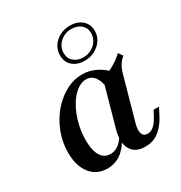

<svg xmlns="http://www.w3.org/2000/svg" viewBox="-158 -767 843 893"><g transform="rotate(-30 263.5 -320.0)"><path d="M164.5 11.3Q107.3 11.3 74.2 -30.6Q41.1 -72.6 41.1 -143.5Q41.1 -199.2 60.5 -250Q79.8 -300.8 113.3 -340.7Q146.8 -380.6 189.5 -404Q232.3 -427.4 279 -427.4Q317.7 -427.4 352.4 -410.1Q387.1 -392.7 415.3 -360.5L348.4 -316.1Q344.4 -355.6 327 -377Q309.7 -398.4 283.9 -398.4Q256.5 -398.4 230.6 -377.8Q204.8 -357.3 184.7 -322.2Q164.5 -287.1 152.8 -243.1Q141.1 -199.2 141.1 -152.4Q141.1 -98.4 158.9 -69.4Q176.6 -40.3 209.7 -40.3Q233.1 -40.3 253.2 -54.8Q273.4 -69.4 289.5 -98.4L293.5 -82.3Q271.8 -37.1 239.1 -12.9Q206.5 11.3 164.5 11.3ZM367.7 11.3Q313.7 11.3 292.3 -25.8Q271 -62.9 288.7 -127.4L354 -361.3Q388.7 -372.6 418.5 -389.5Q448.4 -406.5 473.4 -429.8L489.5 -407.3Q477.4 -396.8 469 -385.9Q460.5 -375 454.4 -361.3Q448.4 -347.6 443.5 -328.2L381.5 -106.5Q371.8 -72.6 378.6 -54Q385.5 -35.5 407.3 -35.5Q420.2 -35.5 431.5 -42.7Q442.7 -50 452.4 -62.1Q462.1 -74.2 470.2 -90.3L485.5 -118.5H514.5L494.4 -79.8Q480.6 -53.2 462.1 -32.3Q443.5 -11.3 420.6 0Q397.6 11.3 367.7 11.3ZM322.6 -475.8Q283.9 -475.8 259.3 -497.2Q234.7 -518.5 234.7 -554.8Q234.7 -582.3 249.2 -604.4Q263.7 -626.6 288.3 -639.5Q312.9 -652.4 343.5 -652.4Q382.3 -652.4 407.3 -631Q432.3 -609.7 432.3 -573.4Q432.3 -546 417.3 -523.8Q402.4 -501.6 377.8 -488.7Q353.2 -475.8 322.6 -475.8ZM324.2 -492.7Q349.2 -492.7 368.5 -503.2Q387.9 -513.7 400 -531.9Q412.1 -550 412.1 -572.6Q412.1 -601.6 391.9 -618.5Q371.8 -635.5 341.1 -635.5Q305.6 -635.5 280.2 -612.1Q254.8 -588.7 254.8 -555.6Q254.8 -526.6 275 -509.7Q295.2 -492.7 324.2 -492.7Z"/></g></svg>

Font: Playfair 5pt SemiExpanded Light SemiBold
Style: Italic
Weight: 600
Italic angle: -15.6°
Version: Version 2.001;gftools[0.9.30]